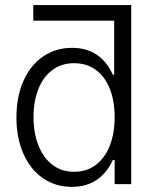

<svg xmlns="http://www.w3.org/2000/svg" viewBox="-20 -727 622 758"><path d="M498 -707V0H432.6V-95.7H425.8Q376 10.7 263.7 10.7Q199.2 10.7 149.7 -23.4Q100.1 -57.6 72.5 -119.9Q44.9 -182.1 44.9 -263.7Q44.9 -345.2 72.5 -407.5Q100.1 -469.7 149.9 -503.9Q199.7 -538.1 264.6 -538.1Q377 -538.1 425.8 -431.6H430.7V-645.5H111.3V-707ZM272.5 -477.5Q221.7 -477.5 185.5 -449.7Q149.4 -421.9 130.9 -373.8Q112.3 -325.7 112.3 -264.6Q112.3 -203.1 131.1 -154.3Q149.9 -105.5 186 -77.1Q222.2 -48.8 272.5 -48.8Q322.3 -48.8 358.4 -76.2Q394.5 -103.5 413.6 -152.3Q432.6 -201.2 432.6 -264.6Q432.6 -327.6 413.8 -375.7Q395 -423.8 358.9 -450.7Q322.8 -477.5 272.5 -477.5Z"/></svg>

Font: Pretendard GOV Light
Style: Regular
Weight: 300
Designer: Base glyphs from Inter by Rasmus Andersson; Hangeul glyphs from Noto Sans CJK(Source Han Sans) by Jang Soo-young and Kan
Foundry: Kil Hyung-jin
Version: Version 1.309